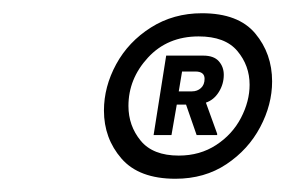

<svg xmlns="http://www.w3.org/2000/svg" viewBox="-20 -720 431 290"><path d="M137 -553Q137 -589 155.5 -623Q174 -657 208 -678.5Q242 -700 285 -700Q340 -700 365.5 -669.5Q391 -639 391 -597Q391 -562 373 -528Q355 -494 322 -472Q289 -450 245 -450Q190 -450 163.5 -480.5Q137 -511 137 -553ZM357 -592Q357 -621 338.5 -643Q320 -665 280 -665Q233 -665 203.5 -633Q174 -601 174 -560Q174 -530 192.5 -507.5Q211 -485 250 -485Q282 -485 306.5 -501Q331 -517 344 -542Q357 -567 357 -592ZM231 -636H287Q303 -636 310.5 -627.5Q318 -619 318 -607Q318 -593 310.5 -581Q303 -569 291 -565L308 -518V-516H277L261 -562H247L239 -516H212ZM270 -582Q278 -582 283.5 -587Q289 -592 289 -601Q289 -612 275 -612H255L250 -582Z"/></svg>

Font: Be Vietnam
Style: Bold Italic
Weight: 700
Italic angle: -9.66701°
Designer: Gabriel Lam
Foundry: TypeRant
Version: Version 3.000